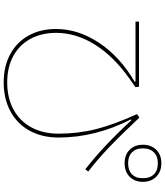

<svg xmlns="http://www.w3.org/2000/svg" viewBox="53 -938 894 1040"><g transform="rotate(90 500.0 -418.0)"><path d="M764 -745Q764 -789 791 -817Q818 -845 864 -845Q910 -845 937.5 -817Q965 -789 965 -745Q965 -701 937.5 -673.5Q910 -646 864 -646Q818 -646 791 -673.5Q764 -701 764 -745ZM945 -740V-750Q945 -784 924 -805Q903 -826 864 -826Q826 -826 805 -804.5Q784 -783 784 -750V-740Q784 -707 805 -686Q826 -665 864 -665Q903 -665 924 -685.5Q945 -706 945 -740ZM137 -275Q137 -394 211.5 -507Q286 -620 422 -700V-705H97V-724H450L452 -704Q442 -698 429 -688.5Q416 -679 410 -675Q287 -589 222.5 -486.5Q158 -384 158 -275Q158 -195 191 -135Q224 -75 284.5 -42.5Q345 -10 426 -10Q510 -10 573 -44Q636 -78 670 -141Q704 -204 704 -288Q704 -394 679.5 -491Q655 -588 598 -713L617 -726Q710 -627 777.5 -562.5Q845 -498 909 -449L897 -433Q771 -531 631 -683L627 -680Q725 -487 725 -288Q725 -199 688 -131.5Q651 -64 583 -27.5Q515 9 426 9Q339 9 273.5 -26.5Q208 -62 172.5 -126Q137 -190 137 -275Z"/></g></svg>

Font: IBM Plex Sans JP Thin
Style: Regular
Weight: 100
Designer: Mike Abbink; Paul van der Laan; Pieter van Rosmalen; Wujin Sim; Yejin Wi; Jinhee Kim; Boomi Park; Yona Kim; Kichan Ma
Foundry: Sandoll Inc.
Version: Version 1.001